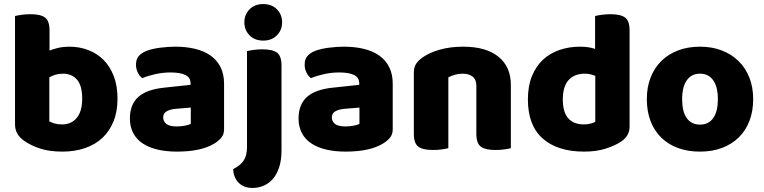

<svg xmlns="http://www.w3.org/2000/svg" viewBox="-20 -731 3762 946"><path d="M322 -501Q371 -501 414.5 -484.5Q458 -468 490 -436Q522 -404 540.5 -356Q559 -308 559 -245Q559 -182 539.5 -133.5Q520 -85 485 -52Q450 -19 399.5 -1.5Q349 16 288 16Q222 16 176 0.5Q130 -15 98 -38Q54 -69 54 -118V-652Q65 -655 85.5 -658Q106 -661 130 -661Q180 -661 202 -644.5Q224 -628 224 -581V-482Q244 -490 268.5 -495.5Q293 -501 322 -501ZM290 -368Q270 -368 253.5 -363Q237 -358 223 -350V-133Q234 -127 249.5 -122.5Q265 -118 286 -118Q331 -118 358 -150Q385 -182 385 -245Q385 -309 359.5 -338.5Q334 -368 290 -368Z M852 -108Q869 -108 889.5 -111.5Q910 -115 920 -121V-201L848 -195Q820 -193 802 -183Q784 -173 784 -153Q784 -133 799.5 -120.5Q815 -108 852 -108ZM844 -501Q898 -501 942.5 -490Q987 -479 1018.5 -456.5Q1050 -434 1067 -399.5Q1084 -365 1084 -318V-94Q1084 -68 1069.5 -51.5Q1055 -35 1035 -23Q970 16 852 16Q799 16 756.5 6Q714 -4 683.5 -24Q653 -44 636.5 -75Q620 -106 620 -147Q620 -216 661 -253Q702 -290 788 -299L919 -313V-320Q919 -349 893.5 -361.5Q868 -374 820 -374Q783 -374 746.5 -366Q710 -358 681 -346Q668 -355 659 -373.5Q650 -392 650 -412Q650 -438 662.5 -453.5Q675 -469 701 -480Q730 -491 769.5 -496Q809 -501 844 -501Z M1367 9Q1367 58 1355.5 93Q1344 128 1324.5 150.5Q1305 173 1279 184Q1253 195 1224 195Q1180 195 1155 168.5Q1130 142 1129 102Q1165 84 1181 59.5Q1197 35 1197 -7V-479Q1208 -482 1228.5 -485Q1249 -488 1273 -488Q1323 -488 1345 -471.5Q1367 -455 1367 -408ZM1184 -621Q1184 -659 1209.5 -685Q1235 -711 1277 -711Q1319 -711 1344.5 -685Q1370 -659 1370 -621Q1370 -583 1344.5 -557Q1319 -531 1277 -531Q1235 -531 1209.5 -557Q1184 -583 1184 -621Z M1683 -108Q1700 -108 1720.5 -111.5Q1741 -115 1751 -121V-201L1679 -195Q1651 -193 1633 -183Q1615 -173 1615 -153Q1615 -133 1630.5 -120.5Q1646 -108 1683 -108ZM1675 -501Q1729 -501 1773.5 -490Q1818 -479 1849.5 -456.5Q1881 -434 1898 -399.5Q1915 -365 1915 -318V-94Q1915 -68 1900.5 -51.5Q1886 -35 1866 -23Q1801 16 1683 16Q1630 16 1587.5 6Q1545 -4 1514.5 -24Q1484 -44 1467.5 -75Q1451 -106 1451 -147Q1451 -216 1492 -253Q1533 -290 1619 -299L1750 -313V-320Q1750 -349 1724.5 -361.5Q1699 -374 1651 -374Q1614 -374 1577.5 -366Q1541 -358 1512 -346Q1499 -355 1490 -373.5Q1481 -392 1481 -412Q1481 -438 1493.5 -453.5Q1506 -469 1532 -480Q1561 -491 1600.5 -496Q1640 -501 1675 -501Z M2497 -1Q2486 2 2465.5 5Q2445 8 2421 8Q2371 8 2349 -8.5Q2327 -25 2327 -72V-308Q2327 -339 2308.5 -353.5Q2290 -368 2260 -368Q2240 -368 2222.5 -363Q2205 -358 2189 -350V-1Q2178 2 2157.5 5Q2137 8 2113 8Q2063 8 2041 -8.5Q2019 -25 2019 -72V-373Q2019 -400 2030.5 -417Q2042 -434 2062 -448Q2096 -472 2147.5 -486.5Q2199 -501 2262 -501Q2375 -501 2436 -451.5Q2497 -402 2497 -313Z M2838 -501Q2881 -501 2912 -490V-652Q2923 -655 2943.5 -658Q2964 -661 2988 -661Q3038 -661 3060 -644.5Q3082 -628 3082 -581V-107Q3082 -60 3038 -32Q3009 -13 2963.5 1.5Q2918 16 2858 16Q2727 16 2654 -48.5Q2581 -113 2581 -241Q2581 -307 2601 -356Q2621 -405 2655.5 -437Q2690 -469 2737 -485Q2784 -501 2838 -501ZM2913 -357Q2902 -362 2889 -365Q2876 -368 2862 -368Q2810 -368 2781.5 -336.5Q2753 -305 2753 -241Q2753 -178 2780 -148Q2807 -118 2857 -118Q2875 -118 2890 -122Q2905 -126 2913 -131Z M3691 -243Q3691 -183 3672.5 -135Q3654 -87 3619.5 -53.5Q3585 -20 3537 -2Q3489 16 3429 16Q3369 16 3321 -1.5Q3273 -19 3238.5 -52.5Q3204 -86 3185.5 -134Q3167 -182 3167 -243Q3167 -302 3186 -350Q3205 -398 3239.5 -431.5Q3274 -465 3322 -483Q3370 -501 3429 -501Q3488 -501 3536 -482.5Q3584 -464 3618.5 -430.5Q3653 -397 3672 -349Q3691 -301 3691 -243ZM3429 -368Q3387 -368 3364 -335.5Q3341 -303 3341 -243Q3341 -180 3364 -148.5Q3387 -117 3429 -117Q3471 -117 3494 -149Q3517 -181 3517 -243Q3517 -303 3494 -335.5Q3471 -368 3429 -368Z"/></svg>

Font: Baloo Thambi 2 ExtraBold
Style: Regular
Weight: 800
Designer: Aadarsh Rajan and Ek Type
Foundry: Ek Type
Version: Version 1.640;hotconv 1.0.111;makeotfexe 2.5.65597; ttfautoh